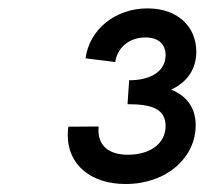

<svg xmlns="http://www.w3.org/2000/svg" viewBox="-20 -932 500 469"><path d="M287 -482.5C387 -482.5 458 -547 458 -626C458 -672 432.5 -699.5 398 -713C438 -731.5 459.5 -764 459.5 -805.5C459.5 -867.5 413.5 -911.5 340.5 -911.5C262.5 -911.5 198.5 -861 189 -789.5L261.5 -780.5C266.5 -815.5 295.5 -840.5 335 -840.5C367.5 -840.5 384.5 -824 384.5 -797C384.5 -755 343 -735.5 295.5 -736L291.5 -677.5C352 -677.5 384.5 -665.5 384.5 -624C384.5 -582 347.5 -554 292.5 -554C247.5 -554 220.5 -574.5 220.5 -614C220.5 -616.5 220.5 -619.5 221 -623L147 -622.5C146 -615.5 145.5 -608.5 145.5 -601.5C145.5 -530.5 201 -482.5 287 -482.5Z"/></svg>

Font: HK Grotesk
Style: Bold Italic
Weight: 700
Italic angle: -16°
Designer: Alfredo Marco Pradil
Foundry: Hanken Design Co.
Version: Version 3.001;FEAKit 1.0